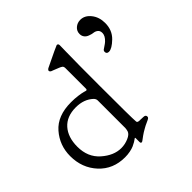

<svg xmlns="http://www.w3.org/2000/svg" viewBox="-186 -899 1105 1105"><g transform="rotate(-45 366.5 -346.5)"><path d="M238.3 -382.8Q164.1 -382.8 124 -337.9Q84 -293 84 -215.8Q84 -130.9 140.6 -81.1Q197.3 -31.2 257.8 -31.2Q288.1 -31.2 316.9 -43.5Q345.7 -55.7 351.6 -74.2Q355.5 -89.8 355.5 -96.7V-321.3Q355.5 -334 344.7 -344.7Q303.7 -382.8 238.3 -382.8ZM240.2 -422.9Q269.5 -422.9 294.9 -419.4Q320.3 -416 334 -412.1L347.7 -408.2Q355.5 -408.2 355.5 -417V-585Q355.5 -587.9 355 -590.3Q354.5 -592.8 354 -594.7Q353.5 -596.7 352.1 -598.6Q350.6 -600.6 349.6 -601.6Q348.6 -602.5 345.2 -604.5Q341.8 -606.4 339.4 -607.9Q336.9 -609.4 331.5 -611.3Q326.2 -613.3 321.8 -615.2Q317.4 -617.2 309.6 -620.1Q301.8 -623 294.9 -626Q276.4 -630.9 276.4 -641.6Q276.4 -647.5 285.2 -653.3Q410.2 -713.9 414.1 -713.9Q425.8 -713.9 425.8 -700.2Q425.8 -690.4 424.8 -648.9Q423.8 -607.4 423.3 -534.7Q422.9 -461.9 422.9 -376Q422.9 -108.4 425.8 -82Q425.8 -79.1 426.3 -77.6Q426.8 -76.2 427.7 -74.7Q428.7 -73.2 430.2 -72.3Q431.6 -71.3 434.1 -70.8Q436.5 -70.3 438.5 -69.8Q440.4 -69.3 444.8 -69.3Q449.2 -69.3 452.6 -69.3Q456.1 -69.3 461.9 -68.8Q467.8 -68.4 472.7 -68.4Q492.2 -68.4 492.2 -53.7Q492.2 -46.9 486.8 -43Q481.4 -39.1 464.4 -31.7Q447.3 -24.4 432.6 -15.6Q413.1 -4.9 397.5 6.3Q381.8 17.6 375 22.9Q368.2 28.3 364.3 28.3Q356.4 28.3 356.4 17.6V-14.6Q356.4 -17.6 353.5 -17.6L347.7 -13.7Q342.8 -9.8 333 -3.9Q323.2 2 310.1 7.8Q296.9 13.7 276.9 17.6Q256.8 21.5 235.4 21.5Q138.7 21.5 77.6 -44.4Q16.6 -110.4 16.6 -207Q16.6 -293.9 72.8 -358.4Q128.9 -422.9 239.3 -422.9ZM612.3 -720.7Q648.4 -720.7 674.8 -687.5Q701.2 -654.3 701.2 -606.4Q701.2 -547.9 662.6 -510.7Q624 -473.6 599.6 -473.6Q581.1 -473.6 581.1 -491.2Q581.1 -499 586.4 -503.4Q591.8 -507.8 603.5 -515.1Q615.2 -522.5 624 -530.3Q649.4 -553.7 649.4 -577.1Q649.4 -594.7 638.7 -603.5Q627.9 -612.3 614.3 -613.8Q600.6 -615.2 584 -621.6Q567.4 -627.9 559.6 -639.6Q551.8 -650.4 551.8 -666Q551.8 -689.5 569.8 -705.1Q587.9 -720.7 612.3 -720.7Z"/></g></svg>

Font: Goudy Bookletter 1911
Style: Regular
Weight: 400
Version: Version 2010.07.03